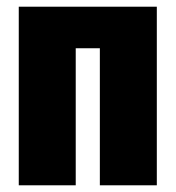

<svg xmlns="http://www.w3.org/2000/svg" viewBox="-20 -553 524 573"><path d="M278 -409H206V0H36V-533H448V0H278Z"/></svg>

Font: Fira Sans Compressed ExtraBold
Style: Regular
Weight: 800
Width: 1
Designer: bBox Type GmbH & Carrois Corporate GbR & Edenspiekermann AG
Foundry: bBox Type GmbH & Carrois Corporate GbR & Edenspiekermann AG
Version: Version 4.301